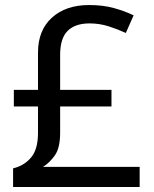

<svg xmlns="http://www.w3.org/2000/svg" viewBox="-20 -743 612 763"><path d="M334 -723Q389 -723 432.5 -711Q476 -699 511 -682L480 -612Q450 -626 413 -638Q376 -650 336 -650Q279 -650 249 -620.5Q219 -591 219 -525V-386H423V-320H219V-216Q219 -155 198 -125.5Q177 -96 151 -80H535V0H32V-74Q75 -84 103 -116.5Q131 -149 131 -215V-320H35V-386H131V-534Q131 -623 186.5 -673Q242 -723 334 -723Z"/></svg>

Font: Noto Sans
Style: Regular
Weight: 400
Designer: Monotype Design Team
Foundry: Monotype Imaging Inc.
Version: Version 1.902